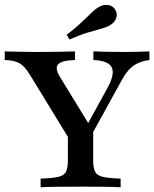

<svg xmlns="http://www.w3.org/2000/svg" viewBox="-28 -787 648 807"><path d="M288.7 -160.5 96.8 -474.2Q75.8 -508.9 53.6 -521.4Q31.5 -533.9 -8.1 -534.7V-571Q25 -570.2 58.9 -569.4Q92.7 -568.5 127.4 -568.5Q179.8 -568.5 219.4 -569.4Q258.9 -570.2 287.1 -571V-534.7Q232.3 -533.1 216.9 -517.3Q201.6 -501.6 222.6 -466.1L354.8 -250L323.4 -234.7L421.8 -413.7Q455.6 -474.2 441.9 -503.2Q428.2 -532.3 364.5 -534.7V-571Q386.3 -570.2 420.2 -569.4Q454 -568.5 500 -568.5Q526.6 -568.5 550 -569.4Q573.4 -570.2 600 -571V-534.7Q571 -530.6 550.4 -521Q529.8 -511.3 513.7 -493.5Q497.6 -475.8 481.5 -446L324.2 -160.5ZM142.7 0V-36.3Q191.9 -37.9 216.5 -43.5Q241.1 -49.2 249.2 -64.9Q257.3 -80.6 257.3 -112.9V-250.8L318.5 -196.8L363.7 -266.9V-112.9Q363.7 -80.6 371.8 -64.9Q379.8 -49.2 404.8 -43.5Q429.8 -37.9 479 -36.3V0Q452.4 -1.6 407.7 -2Q362.9 -2.4 312.1 -2.4Q258.1 -2.4 213.7 -2Q169.4 -1.6 142.7 0ZM263.7 -621 252.4 -641.1Q282.3 -663.7 302.4 -681.9Q322.6 -700 336.7 -714.1Q350.8 -728.2 362.5 -739.1Q374.2 -750 387.1 -757.3Q407.3 -769.4 427.8 -765.7Q448.4 -762.1 457.3 -744.4Q466.9 -728.2 460.1 -709.7Q453.2 -691.1 432.3 -679.8Q416.1 -671 394.4 -665.3Q372.6 -659.7 341.5 -650.4Q310.5 -641.1 263.7 -621Z"/></svg>

Font: Playfair 9pt SemiBold
Style: Regular
Weight: 600
Designer: Claus Eggers Sørensen
Foundry: Claus Eggers Sørensen
Version: Version 2.001;gftools[0.9.30]